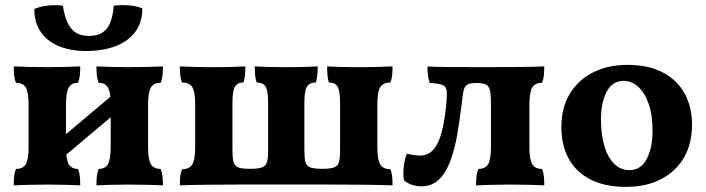

<svg xmlns="http://www.w3.org/2000/svg" viewBox="-20 -720 2754 749"><path d="M356.2 3Q356.2 -17.2 357.8 -32.2Q359.4 -47.2 364.8 -61Q390 -61 400.9 -79.1Q411.8 -97.2 411.8 -148V-310Q411.8 -360.8 400.9 -378.9Q390 -397 364.8 -397Q359.4 -410.8 357.8 -425.8Q356.2 -440.8 356.2 -461Q377.6 -460 411.9 -459Q446.2 -458 482.6 -458Q520.8 -458 557.2 -459Q593.6 -460 615.6 -461Q615.6 -440.8 614 -425.8Q612.4 -410.8 607 -397Q580 -397 568.8 -378.9Q557.6 -360.8 557.6 -310V-148Q557.6 -97.2 568.8 -79.1Q580 -61 607 -61Q612.4 -47.2 614 -32.2Q615.6 -17.2 615.6 3Q593.6 2 557.2 1Q520.8 0 482.6 0Q446.2 0 411.9 1Q377.6 2 356.2 3ZM33.6 3Q33.6 -17.2 35.2 -32.2Q36.8 -47.2 42.2 -61Q69.2 -61 80.4 -79.1Q91.6 -97.2 91.6 -148V-310Q91.6 -360.8 80.4 -378.9Q69.2 -397 42.2 -397Q36.8 -410.8 35.2 -425.8Q33.6 -440.8 33.6 -461Q55.6 -460 92 -459Q128.4 -458 166.6 -458Q203 -458 237.3 -459Q271.6 -460 293 -461Q293 -440.8 291.4 -425.8Q289.8 -410.8 284.4 -397Q259.2 -397 248.3 -378.9Q237.4 -360.8 237.4 -310V-148Q237.4 -97.2 248.3 -79.1Q259.2 -61 284.4 -61Q289.8 -47.2 291.4 -32.2Q293 -17.2 293 3Q271.6 2 237.3 1Q203 0 166.6 0Q128.4 0 92 1Q55.6 2 33.6 3ZM208 -90.8V-171.8L440 -367.2V-286.6ZM316.8 -521Q256.6 -521 210.9 -539.5Q165.2 -558 139.5 -594.6Q113.8 -631.2 113.8 -685Q136.2 -694.8 166.8 -698.2Q197.4 -701.6 225.4 -697.8Q234.6 -636 258.6 -607.9Q282.6 -579.8 326.8 -579.8Q373.6 -579.8 396.3 -607.9Q419 -636 423.6 -697.8Q451.6 -701.6 482.9 -699Q514.2 -696.4 535.2 -687Q535.2 -632.4 507.5 -595.4Q479.8 -558.4 430.2 -539.7Q380.6 -521 316.8 -521Z M681.6 3Q681.6 -16.6 683.2 -31.6Q684.8 -46.6 690.2 -59.8Q718 -59.8 729.7 -77.9Q741.4 -96 741.4 -146.8V-311.2Q741.4 -363.2 729.7 -380.7Q718 -398.2 690.2 -398.2Q684.8 -411.4 683.2 -426.4Q681.6 -441.4 681.6 -461Q704.2 -460 736.2 -459Q768.2 -458 815.2 -458Q859.8 -458 888.1 -459Q916.4 -460 937.2 -461Q937.2 -441.4 935.6 -426.4Q934 -411.4 929.8 -398.2Q906.8 -398.2 896.8 -382.5Q886.8 -366.8 886.8 -317.2V-134.6Q886.8 -102.8 891.1 -88.3Q895.4 -73.8 908.4 -67.2Q915.4 -64.4 926.9 -62.9Q938.4 -61.4 956.2 -61.4Q972.6 -61.4 984.3 -62.9Q996 -64.4 1002.4 -67.2Q1017.2 -72.6 1021.6 -87.7Q1026 -102.8 1026 -134.6V-317.2Q1026 -366.8 1015.8 -382.5Q1005.6 -398.2 981.4 -398.2Q976.6 -411.4 975.3 -426.4Q974 -441.4 974 -461Q995.2 -460 1023.5 -459Q1051.8 -458 1096.4 -458Q1141.6 -458 1169.9 -459Q1198.2 -460 1219.4 -461Q1219.4 -441.4 1217.8 -426.4Q1216.2 -411.4 1212 -398.2Q1187.8 -398.2 1177.6 -382.5Q1167.4 -366.8 1167.4 -317.2V-134.6Q1167.4 -102.8 1171.4 -88.3Q1175.4 -73.8 1189.6 -67.2Q1197.2 -64.4 1208.6 -62.9Q1220 -61.4 1237 -61.4Q1255 -61.4 1266.2 -62.9Q1277.4 -64.4 1283.8 -67.2Q1298 -72.6 1302.3 -87.7Q1306.6 -102.8 1306.6 -134.6V-317.2Q1306.6 -366.8 1296.6 -382.5Q1286.6 -398.2 1263 -398.2Q1258.8 -411.4 1257.5 -426.4Q1256.2 -441.4 1256.2 -461Q1277 -460 1305.3 -459Q1333.6 -458 1378.2 -458Q1425.2 -458 1456.9 -459Q1488.6 -460 1511.4 -461Q1511.4 -441.4 1509.8 -426.4Q1508.2 -411.4 1503.2 -398.2Q1475.4 -398.2 1463.7 -380.7Q1452 -363.2 1452 -311.2V-146.8Q1452 -96 1463.7 -77.9Q1475.4 -59.8 1503.2 -59.8Q1508.2 -46.6 1509.8 -31.6Q1511.4 -16.6 1511.4 3Q1488.6 2 1457.1 1.5Q1425.6 1 1383.6 0.5Q1341.6 0 1287.4 0H900.2Q845.4 0 805.9 0.5Q766.4 1 737 1.5Q707.6 2 681.6 3Z M1624.2 6.8Q1602 6.8 1583.8 -0.2Q1565.6 -7.2 1556 -17Q1551.6 -38.4 1555.1 -69.4Q1558.6 -100.4 1567.2 -120.6Q1577.6 -117.6 1592.6 -115.4Q1607.6 -113.2 1617.8 -113.2Q1651.2 -113.2 1671.7 -137.5Q1692.2 -161.8 1704.1 -208.8Q1716 -255.8 1721.8 -323.4Q1724.4 -354.4 1721.8 -369.3Q1719.2 -384.2 1704.3 -389.3Q1689.4 -394.4 1656 -397Q1651.2 -412.6 1649.3 -427.7Q1647.4 -442.8 1647.4 -460.6Q1678.4 -459 1731.2 -458.5Q1784 -458 1865.4 -458Q1936.8 -458 1983.2 -458.5Q2029.6 -459 2058 -459.5Q2086.4 -460 2103.2 -461Q2103.2 -440.8 2101.6 -425.8Q2100 -410.8 2094.6 -397Q2067.6 -397 2056.4 -378.9Q2045.2 -360.8 2045.2 -310V-148Q2045.2 -97.2 2056.4 -79.1Q2067.6 -61 2094.6 -61Q2100 -47.2 2101.6 -32.2Q2103.2 -17.2 2103.2 3Q2081.2 2 2044.8 1Q2008.4 0 1970.2 0Q1932 0 1895.6 1Q1859.2 2 1837.2 3Q1837.2 -17.2 1838.8 -32.2Q1840.4 -47.2 1845.8 -61Q1872.8 -61 1884 -79.1Q1895.2 -97.2 1895.2 -148V-318.4Q1895.2 -349 1891.8 -365.8Q1888.4 -382.6 1876.6 -389.4Q1864.8 -396.2 1839.2 -396.2Q1813.6 -396.2 1802.7 -389.7Q1791.8 -383.2 1788.4 -366.4Q1785 -349.6 1781.4 -317.8Q1773.6 -250.8 1763.2 -192.3Q1752.8 -133.8 1735.5 -88.8Q1718.2 -43.8 1691.1 -18.5Q1664 6.8 1624.2 6.8Z M2421.2 9Q2340 9 2283.9 -19.6Q2227.8 -48.2 2198.9 -100.5Q2170 -152.8 2170 -223.6Q2170 -301.2 2203.8 -355.8Q2237.6 -410.4 2295.8 -438.7Q2354 -467 2426.6 -467Q2510.2 -467 2566.4 -437Q2622.6 -407 2651.1 -354.7Q2679.6 -302.4 2679.6 -233.8Q2679.6 -158.8 2647.8 -104.7Q2616 -50.6 2558.3 -20.8Q2500.6 9 2421.2 9ZM2435.8 -56.4Q2480.2 -56.4 2502.9 -99.9Q2525.6 -143.4 2525.6 -209.2Q2525.6 -273 2509.8 -316.7Q2494 -360.4 2468.4 -382.5Q2442.8 -404.6 2413.6 -404.6Q2368.2 -404.6 2346.3 -361.5Q2324.4 -318.4 2324.4 -254.8Q2324.4 -196.4 2337.3 -151.8Q2350.2 -107.2 2375.1 -81.8Q2400 -56.4 2435.8 -56.4Z"/></svg>

Font: Vollkorn
Style: Regular
Weight: 400
Designer: Friedrich Althausen
Foundry: Friedrich Althausen
Version: Version 4.104